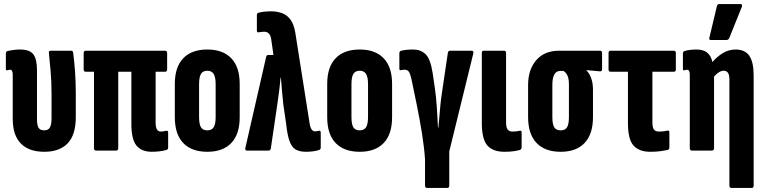

<svg xmlns="http://www.w3.org/2000/svg" viewBox="-20 -745 3783 950"><path d="M199 6Q123 6 83 -35Q43 -76 43 -157V-375Q43 -400 30 -400Q26 -400 22 -399Q18 -398 15 -397Q9 -396 9 -403V-480Q9 -491 19 -493Q33 -496 48 -498Q63 -500 79 -500Q128 -500 145.5 -475.5Q163 -451 163 -397V-156Q163 -125 171 -112.5Q179 -100 199 -100Q218 -100 226.5 -113.5Q235 -127 235 -161V-280Q235 -341 230.5 -392.5Q226 -444 222 -482Q220 -494 231 -494H332Q341 -494 342 -484Q347 -447 351 -395Q355 -343 355 -283V-165Q355 -78 315 -36Q275 6 199 6Z M731 6Q680 6 655 -25Q630 -56 630 -133V-390H565V-12Q565 0 554 0H455Q445 0 445 -12V-390H404Q394 -390 394 -402V-482Q394 -494 404 -494H797Q807 -494 807 -482V-402Q807 -390 797 -390H750V-137Q750 -94 776 -94Q787 -94 803 -98Q812 -99 812 -89V-16Q812 -6 804 -3Q770 6 731 6Z M1006 6Q928 6 886.5 -37.5Q845 -81 845 -165V-330Q845 -413 886.5 -456.5Q928 -500 1006 -500Q1083 -500 1124.5 -456.5Q1166 -413 1166 -330V-165Q1166 -81 1124.5 -37.5Q1083 6 1006 6ZM1006 -100Q1027 -100 1037 -115Q1047 -130 1047 -166V-328Q1047 -364 1037 -379.5Q1027 -395 1006 -395Q984 -395 974.5 -379.5Q965 -364 965 -328V-166Q965 -130 974.5 -115Q984 -100 1006 -100Z M1494 6Q1463 6 1443.5 -5Q1424 -16 1413 -45.5Q1402 -75 1396 -131L1382 -227Q1378 -261 1375.5 -292.5Q1373 -324 1370 -360H1368Q1365 -324 1361 -293Q1357 -262 1352 -228L1320 -10Q1318 0 1309 0H1202Q1191 0 1194 -13L1297 -464Q1299 -473 1308 -473H1333L1322 -550Q1317 -588 1287 -588Q1279 -588 1272.5 -587Q1266 -586 1260 -585Q1251 -584 1251 -593V-670Q1251 -680 1259 -682Q1286 -689 1322 -689Q1349 -689 1374 -680.5Q1399 -672 1416.5 -649Q1434 -626 1441 -584L1512 -134Q1518 -95 1539 -95Q1546 -95 1558 -98Q1567 -100 1567 -88V-15Q1567 -6 1559 -3Q1544 2 1527 4Q1510 6 1494 6Z M1760 6Q1682 6 1640.5 -37.5Q1599 -81 1599 -165V-330Q1599 -413 1640.5 -456.5Q1682 -500 1760 -500Q1837 -500 1878.5 -456.5Q1920 -413 1920 -330V-165Q1920 -81 1878.5 -37.5Q1837 6 1760 6ZM1760 -100Q1781 -100 1791 -115Q1801 -130 1801 -166V-328Q1801 -364 1791 -379.5Q1781 -395 1760 -395Q1738 -395 1728.5 -379.5Q1719 -364 1719 -328V-166Q1719 -130 1728.5 -115Q1738 -100 1760 -100Z M2094 185Q2083 185 2083 173V44Q2079 -16 2068 -84.5Q2057 -153 2043 -222Q2029 -291 2016 -353Q2010 -380 2003 -390Q1996 -400 1982 -400Q1974 -400 1964 -398Q1956 -396 1956 -405V-481Q1956 -492 1965 -494Q1978 -497 1992.5 -498.5Q2007 -500 2026 -500Q2061 -500 2085.5 -477Q2110 -454 2121 -382Q2127 -346 2130.5 -317.5Q2134 -289 2137 -266Q2139 -247 2141 -219Q2143 -191 2144.5 -162.5Q2146 -134 2147 -114H2149Q2151 -133 2153.5 -163Q2156 -193 2159 -224.5Q2162 -256 2166 -281L2196 -484Q2198 -494 2207 -494H2313Q2325 -494 2322 -481L2203 4V173Q2203 185 2193 185Z M2476 6Q2419 6 2391.5 -25Q2364 -56 2364 -137V-483Q2364 -494 2374 -494H2474Q2484 -494 2484 -483V-139Q2484 -114 2492 -104Q2500 -94 2516 -94Q2535 -94 2552 -98Q2561 -100 2561 -89V-16Q2561 -6 2552 -3Q2538 1 2519.5 3.5Q2501 6 2476 6Z M2754 6Q2676 6 2634.5 -38Q2593 -82 2593 -165V-324Q2593 -401 2633.5 -447.5Q2674 -494 2746 -494H2949Q2959 -494 2959 -483V-403Q2959 -391 2949 -392L2882 -398V-396Q2896 -383 2905 -358.5Q2914 -334 2914 -301V-165Q2914 -82 2873 -38Q2832 6 2754 6ZM2754 -100Q2776 -100 2785.5 -115Q2795 -130 2795 -166V-327Q2795 -356 2787.5 -371.5Q2780 -387 2768 -394H2752Q2713 -394 2713 -325V-166Q2713 -130 2722.5 -115Q2732 -100 2754 -100Z M3197 6Q3143 6 3115 -24.5Q3087 -55 3087 -136V-390H3002Q2991 -390 2991 -402V-482Q2991 -494 3001 -494H3314Q3324 -494 3324 -482V-402Q3324 -390 3314 -390H3208V-141Q3208 -114 3215.5 -104Q3223 -94 3242 -94Q3265 -94 3284 -99Q3292 -100 3292 -90V-16Q3292 -6 3284 -3Q3270 0 3248 3Q3226 6 3197 6Z M3404 0Q3393 0 3393 -12V-376Q3393 -400 3380 -400Q3376 -400 3372 -399Q3368 -398 3365 -397Q3359 -396 3359 -403V-480Q3359 -491 3369 -493Q3383 -497 3397.5 -498.5Q3412 -500 3427 -500Q3492 -500 3505 -438Q3528 -465 3557 -482.5Q3586 -500 3620 -500Q3666 -500 3687.5 -469Q3709 -438 3709 -371V173Q3709 185 3699 185H3600Q3589 185 3589 173V-353Q3589 -395 3561 -395Q3538 -395 3513 -366V-12Q3513 0 3502 0ZM3498 -547Q3486 -547 3490 -559L3527 -714Q3529 -725 3540 -725H3642Q3656 -725 3650 -710L3588 -556Q3584 -547 3573 -547Z"/></svg>

Font: Sofia Sans Extra Condensed ExtraBold
Style: Regular
Weight: 800
Designer: Botio Nikoltchev, Ani Petrova
Foundry: lettersoup
Version: Version 4.101; ttfautohint (v1.8.4.7-5d5b)